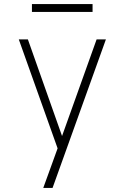

<svg xmlns="http://www.w3.org/2000/svg" viewBox="-20 -930 616 950"><path d="M194 0H240L504 -735H458L287 -257L118 -735H73L265 -196L231 -102Q222 -76 212.5 -51Q203 -26 194 0ZM138 -871H438V-910H138Z"/></svg>

Font: Iosevka Sparkle Extralight
Style: Regular
Weight: 200
Designer: Belleve Invis
Foundry: Belleve Invis
Version: Version 4.5.0; ttfautohint (v1.8.3)